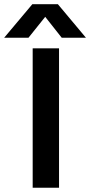

<svg xmlns="http://www.w3.org/2000/svg" viewBox="-104 -876 422 896"><path d="M47 -856.5H166L297 -700H184L107 -797.5L29 -700H-84.5ZM48.5 -650.5H171.5V0H48.5Z"/></svg>

Font: Overused Grotesk SemiBold
Style: Regular
Weight: 610
Version: Version 0.004